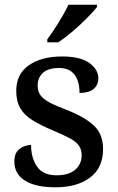

<svg xmlns="http://www.w3.org/2000/svg" viewBox="-20 -786 501 816"><path d="M216 10Q131 10 86 -18.5Q41 -47 41 -99Q41 -128 53 -143Q65 -158 82 -164Q99 -170 112 -170Q112 -115 137.5 -78Q163 -41 220 -41Q273 -41 300 -65Q327 -89 327 -126Q327 -149 316.5 -165.5Q306 -182 279 -197Q252 -212 204 -232Q152 -254 117.5 -275.5Q83 -297 66 -326.5Q49 -356 49 -400Q49 -471 102.5 -508.5Q156 -546 244 -546Q322 -546 360 -518Q398 -490 398 -454Q398 -425 378 -408Q358 -391 318 -391Q318 -441 296.5 -469Q275 -497 231 -497Q185 -497 162.5 -476.5Q140 -456 140 -422Q140 -397 152.5 -380.5Q165 -364 192.5 -349.5Q220 -335 268 -317Q343 -287 380.5 -251Q418 -215 418 -152Q418 -73 363 -31.5Q308 10 216 10ZM181 -619Q203 -648 229 -690Q255 -732 271 -766H392V-756Q379 -739 350.5 -710Q322 -681 288.5 -652.5Q255 -624 227 -606H181Z"/></svg>

Font: Noto Serif Hentaigana Medium
Style: Regular
Weight: 500
Designer: Kazuhiro Yamada
Foundry: nipponia
Version: Version 1.000; ttfautohint (v1.8.4.7-5d5b)